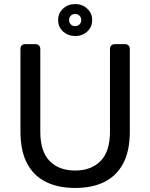

<svg xmlns="http://www.w3.org/2000/svg" viewBox="-20 -918 741 948"><path d="M351 10Q267 10 206.5 -20Q146 -50 113.5 -111.5Q81 -173 81 -270V-676Q81 -687 87 -693.5Q93 -700 104 -700H155Q166 -700 172.5 -693.5Q179 -687 179 -676V-268Q179 -170 225 -123Q271 -76 351 -76Q430 -76 476.5 -123Q523 -170 523 -268V-676Q523 -687 529.5 -693.5Q536 -700 546 -700H598Q608 -700 614.5 -693.5Q621 -687 621 -676V-270Q621 -173 588.5 -111.5Q556 -50 496 -20Q436 10 351 10ZM351 -740Q317 -740 292 -762Q267 -784 267 -819Q267 -853 291.5 -875.5Q316 -898 351 -898Q386 -898 410.5 -875.5Q435 -853 435 -819Q435 -784 410.5 -762Q386 -740 351 -740ZM351 -789Q364 -789 372.5 -797.5Q381 -806 381 -819Q381 -832 372.5 -840.5Q364 -849 351 -849Q338 -849 329.5 -840.5Q321 -832 321 -819Q321 -806 329.5 -797.5Q338 -789 351 -789Z"/></svg>

Font: DVN-Rubik
Style: Regular
Weight: 400
Designer: Hubert and Fischer
Foundry: Hubert & Fischer
Version: Version 2.102